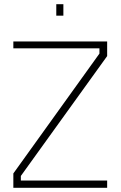

<svg xmlns="http://www.w3.org/2000/svg" viewBox="-20 -899 579 921"><path d="M44 0ZM44 -67 457 -642V-667H44V-700H494V-630L80 -55V-33H494V2H44ZM250 -879H284V-824H250Z"/></svg>

Font: Cairo ExtraLight
Style: Regular
Weight: 250
Designer: Mohamed Gaber, the designers of Titillium
Foundry: Kief Type Foundry
Version: Version 2.009; ttfautohint (v1.5.33-1714) -l 8 -r 50 -G 200 